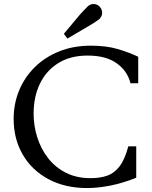

<svg xmlns="http://www.w3.org/2000/svg" viewBox="-20 -941 770 971"><path d="M421 10Q308 10 224 -35.5Q140 -81 94.5 -160Q49 -239 49 -340Q49 -416 76.5 -483Q104 -550 155.5 -601Q207 -652 279 -681Q351 -710 439 -710Q517 -710 573.5 -693.5Q630 -677 679 -654V-520H640Q624 -583 569.5 -621.5Q515 -660 423 -660Q336 -660 275 -622Q214 -584 182 -518Q150 -452 150 -366Q150 -305 168.5 -246.5Q187 -188 223 -141.5Q259 -95 313 -67.5Q367 -40 438 -40Q486 -40 522 -52.5Q558 -65 584.5 -99.5Q611 -134 629 -201H669V-42Q598 -14 536 -2Q474 10 421 10ZM321 -746 303 -770 385 -868Q396 -880 405.5 -890Q415 -900 425 -910Q439 -922 456.5 -920.5Q474 -919 486 -905Q498 -890 496.5 -873Q495 -856 481 -843Q469 -834 457.5 -827Q446 -820 433 -812Z"/></svg>

Font: Hedvig Letters Serif 14pt
Style: Regular
Weight: 400
Designer: Alexander Örn & Tor Weibull
Foundry: Kanon Foundry
Version: Version 1.000; ttfautohint (v1.8.4.7-5d5b)